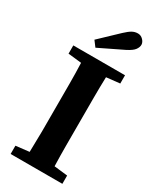

<svg xmlns="http://www.w3.org/2000/svg" viewBox="-222 -941 819 1003"><g transform="rotate(30 188.0 -439.0)"><path d="M261.2 -471.7V-184.6Q261.2 -122.1 263.2 -59.1L344.2 -49.8V0H32.2V-49.8L112.8 -59.1Q114.7 -121.1 115.2 -183.6V-470.7Q115.2 -533.2 112.8 -596.2L32.2 -605V-654.8H344.2V-605L263.2 -596.2Q261.2 -534.2 261.2 -471.7ZM293.9 -877.9Q312 -877.9 325.2 -864.3Q351.6 -837.4 327.1 -804.2Q315.9 -789.1 282.2 -772L138.2 -702.1L112.8 -735.8L221.2 -838.9Q244.1 -860.4 259.8 -869.1Q275.4 -877.9 293.9 -877.9Z"/></g></svg>

Font: SourceSerifPro-Bold
Style: Bold
Weight: 700
Designer: Frank Grießhammer
Foundry: Adobe Systems Incorporated
Version: Version 1.014;PS Version 1.0;hotconv 1.0.73;makeotf.lib2.5.5